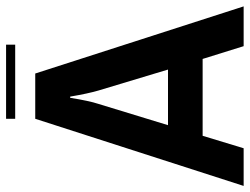

<svg xmlns="http://www.w3.org/2000/svg" viewBox="-115 -707 822 632"><g transform="rotate(-90 296.0 -391.0)"><path d="M0 0 221 -686H370L591 0H460L418 -135H165L124 0ZM200 -249H383L314 -478Q304 -512 294 -571H290Q280 -508 270 -478ZM221 -752V-782H465V-752Z"/></g></svg>

Font: AXENEO7
Style: Regular
Weight: 400
Designer: Hector Gatti, Simon Guibord
Foundry: Omnibus-Type, Jean-Christophe Thérien
Version: Version 1.000